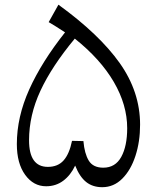

<svg xmlns="http://www.w3.org/2000/svg" viewBox="-20 -780 660 807"><path d="M225.6 -760.3Q397.5 -635.7 483.2 -514.9Q568.8 -394 568.8 -255.9Q568.8 -184.6 549.3 -124.8Q529.8 -64.9 493.9 -29.1Q458 6.8 409.7 6.8Q369.6 6.8 342.3 -14.9Q314.9 -36.6 295.9 -84Q276.9 -43.5 245.8 -20.3Q214.8 2.9 173.8 2.9Q120.6 2.9 85.7 -45.2Q50.8 -93.3 50.8 -174.3Q50.8 -288.1 102.8 -403.8Q154.8 -519.5 253.4 -644Q210.9 -671.9 184.6 -687ZM294.4 -617.7Q197.8 -501.5 149.9 -398.4Q102.1 -295.4 102.1 -190.4Q102.1 -78.6 181.2 -78.6Q223.1 -78.6 247.3 -105.7Q271.5 -132.8 282.7 -188L330.6 -187Q335 -134.8 353 -105Q371.1 -75.2 414.1 -75.2Q464.8 -75.2 489.7 -120.6Q514.6 -166 514.6 -241.2Q514.6 -338.9 458.5 -435.3Q402.3 -531.7 294.4 -617.7Z"/></svg>

Font: Pinar-DS3-FD Regular
Style: Regular
Weight: 400
Designer: Amin Abedi
Version: Version 3.000